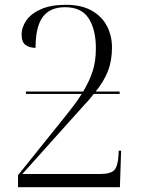

<svg xmlns="http://www.w3.org/2000/svg" viewBox="-20 -779 587 799"><path d="M55 0V-50L259 -304Q276 -325 291.5 -346Q307 -367 320 -388H88V-398H326Q352 -441 365.5 -482.5Q379 -524 379 -578Q379 -656 349 -702.5Q319 -749 251 -749Q188 -749 158 -708.5Q128 -668 128 -580Q102 -580 86 -592Q70 -604 70 -635Q70 -666 90 -694.5Q110 -723 151 -741Q192 -759 254 -759Q318 -759 360.5 -735.5Q403 -712 424.5 -671.5Q446 -631 446 -581Q446 -527 429.5 -484Q413 -441 378 -398H478V-388H370Q362 -378 353 -367Q344 -356 334 -346L73 -55H396Q440 -55 455 -70.5Q470 -86 473 -130L474 -152H484L479 0Z"/></svg>

Font: Noto Serif Display Light
Style: Regular
Weight: 300
Designer: Monotype Design Team
Foundry: Monotype Imaging Inc.
Version: Version 2.009